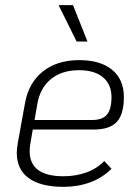

<svg xmlns="http://www.w3.org/2000/svg" viewBox="-20 -713 534 744"><path d="M98 -159Q95 -143 95 -127Q95 -30 226 -30Q273 -30 314 -44.5Q355 -59 384 -89L412 -59Q377 -24 329.5 -6.5Q282 11 226 11Q138 11 91.5 -22.5Q45 -56 45 -121Q45 -133 49 -159L77 -314Q91 -392 146 -436Q201 -480 287 -480Q369 -480 414.5 -442.5Q460 -405 460 -337Q460 -270 432.5 -240.5Q405 -211 343 -211H107ZM125 -312 114 -248H337Q377 -248 394.5 -269Q412 -290 412 -337Q412 -386 379 -413.5Q346 -441 287 -441Q220 -441 178 -407Q136 -373 125 -312ZM207 -693H263L319 -552H277Z"/></svg>

Font: KoHo Light
Style: Italic
Weight: 300
Italic angle: -10°
Version: Version 1.000; ttfautohint (v1.6)